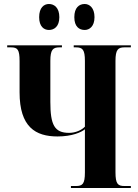

<svg xmlns="http://www.w3.org/2000/svg" viewBox="-20 -941 693 961"><path d="M404 -791C427 -791 453 -808 453 -855C453 -903 427 -921 404 -921C376 -921 352 -903 352 -855C352 -808 376 -791 404 -791ZM225 -791C251 -791 277 -808 277 -855C277 -903 251 -921 225 -921C200 -921 176 -903 176 -855C176 -808 200 -791 225 -791ZM335 0H635V-10H603C570 -10 558 -20 558 -79V-636C558 -693 571 -704 603 -704H635V-714H349V-704H360C393 -704 405 -693 405 -636V-307C389 -290 358 -276 326 -276C253 -276 232 -315 232 -431V-636C232 -693 245 -704 278 -704H290V-714H16V-704H35C68 -704 78 -693 78 -635V-479C78 -305 158 -258 268 -258C341 -258 387 -279 405 -294V-78C405 -20 393 -10 360 -10H335Z"/></svg>

Font: Noto Serif Display ExtraCondensed ExtraBold
Style: Regular
Weight: 800
Width: 2
Designer: Monotype Design Team
Foundry: Monotype Imaging Inc.
Version: Version 2.009